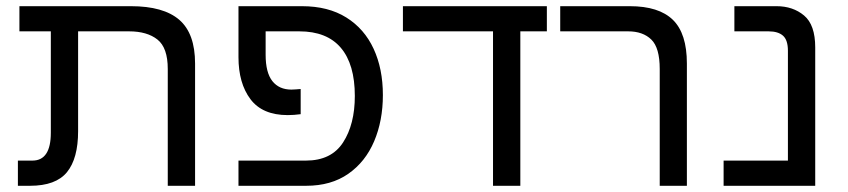

<svg xmlns="http://www.w3.org/2000/svg" viewBox="-20 -598 2730 618"><path d="M76.7 0H37.6V-81.1H84.5Q143.6 -81.1 143.6 -170.9V-497.1H42.5V-578.1H401.4Q506.3 -578.1 557.1 -534.2Q607.9 -490.2 607.9 -393.6V0H520V-376Q520 -444.3 486.8 -470.7Q453.6 -497.1 395.5 -497.1H231.4V-175.8Q231.4 -87.9 195.6 -43.9Q159.7 0 76.7 0Z M965.3 0H747.6V-81.1H964.8Q1046.4 -81.1 1084.2 -139.4Q1122.1 -197.8 1122.1 -289.1Q1122.1 -391.1 1077.1 -444.1Q1032.2 -497.1 943.4 -497.1H835V-421.9Q835 -364.3 856.7 -336.9Q878.4 -309.6 918 -309.6Q924.8 -309.6 932.6 -310.3Q940.4 -311 947.8 -311.5V-230.5Q938 -229 926.8 -228.3Q915.5 -227.5 906.2 -227.5Q824.7 -227.5 786.1 -278.8Q747.6 -330.1 747.6 -414.1V-578.1H951.7Q1036.6 -578.1 1094.7 -541.7Q1152.8 -505.4 1182.6 -440.9Q1212.4 -376.5 1212.4 -292Q1212.4 -209.5 1184.3 -143.3Q1156.2 -77.1 1101.1 -38.6Q1045.9 0 965.3 0Z M1654.8 0H1566.9V-497.1H1276.9V-578.1H1740.2V-497.1H1654.8Z M2190.9 0H2103.5V-376Q2103.5 -444.3 2076.4 -470.7Q2049.3 -497.1 2002 -497.1H1783.2V-578.1H2007.3Q2100.6 -578.1 2145.8 -534.2Q2190.9 -490.2 2190.9 -393.6Z M2604 0H2309.1V-81.1H2516.1V-434.6Q2516.1 -469.2 2500.2 -483.2Q2484.4 -497.1 2454.1 -497.1H2343.8V-578.1H2479.5Q2532.2 -578.1 2568.1 -548.1Q2604 -518.1 2604 -445.3Z"/></svg>

Font: Lunasima
Style: Regular
Weight: 400
Designer: The DocRepair Project, Monotype Design Team
Foundry: Google
Version: Version 2.009